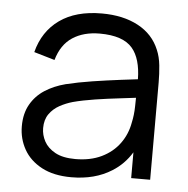

<svg xmlns="http://www.w3.org/2000/svg" viewBox="-45 -600 647 660"><g transform="rotate(5 278.0 -270.0)"><path d="M224.5 15Q163.5 15 122.2 -7Q81 -29 60.5 -65.5Q40 -102 40 -145Q40 -189 57.8 -220.2Q75.5 -251.5 106.2 -271.5Q137 -291.5 177.5 -302Q218.5 -312 268.2 -319.8Q318 -327.5 366 -333.5Q397 -337 423.5 -340.5Q422.5 -411.5 392.5 -447Q360 -485.5 279.5 -485.5Q224 -485.5 185.8 -460.5Q147.5 -435.5 132 -381.5L60.5 -402.5Q79 -475 135 -515Q191 -555 280.5 -555Q354.5 -555 406.2 -527.2Q458 -499.5 479.5 -447Q489.5 -423.5 492.5 -394.5Q495.5 -365.5 495.5 -335.5V0H430V-89Q404.5 -47 363.5 -21.5Q305.5 15 224.5 15ZM233 -48.5Q284.5 -48.5 323 -67Q361.5 -85.5 385 -117.8Q408.5 -150 415.5 -190.5Q421.5 -216.5 422 -248Q422.5 -264.5 422.5 -276.5Q397 -273 369 -270Q325.5 -265 283.2 -258.5Q241 -252 207 -243Q184 -236.5 162.5 -224.8Q141 -213 127.2 -193.5Q113.5 -174 113.5 -145Q113.5 -121.5 125.2 -99.5Q137 -77.5 163.2 -63Q189.5 -48.5 233 -48.5Z"/></g></svg>

Font: Cns Manrope
Style: Regular
Weight: 400
Designer: Mikhail Sharanda
Foundry: Mikhail Sharanda
Version: Version 4.504